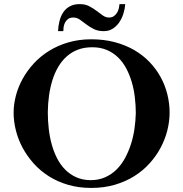

<svg xmlns="http://www.w3.org/2000/svg" viewBox="-20 -903 900 943"><path d="M46.9 -350.1Q46.9 -390.6 58.1 -433.3Q69.3 -476.1 91.3 -515.9Q113.3 -555.7 145.8 -591.1Q178.2 -626.5 220.5 -652.8Q262.7 -679.2 314.9 -694.6Q367.2 -710 428.2 -710Q491.2 -710 544.2 -695.8Q597.2 -681.6 639.9 -656.7Q682.6 -631.8 715.1 -597.7Q747.6 -563.5 769.3 -523.7Q791 -483.9 802 -439.5Q813 -395 813 -350.1Q813 -307.1 802 -263.2Q791 -219.2 769.3 -178.2Q747.6 -137.2 715.1 -101.1Q682.6 -64.9 639.9 -38.1Q597.2 -11.2 544.2 4.4Q491.2 20 428.2 20Q366.2 20 314 4.6Q261.7 -10.7 219.5 -37.6Q177.2 -64.5 145 -100.6Q112.8 -136.7 90.8 -177.7Q68.8 -218.8 57.9 -262.9Q46.9 -307.1 46.9 -350.1ZM214.8 -352.1Q214.8 -310.5 219.5 -270Q224.1 -229.5 234.4 -192.6Q244.6 -155.8 261 -124.3Q277.3 -92.8 300.8 -69.3Q324.2 -45.9 355 -32.2Q385.7 -18.6 424.8 -18.1Q463.9 -18.1 495.6 -32Q527.3 -45.9 551.8 -69.8Q576.2 -93.8 593.8 -126Q611.3 -158.2 623 -194.6Q634.8 -231 640.4 -270.3Q646 -309.6 647 -347.2Q647 -385.7 642.3 -424.8Q637.7 -463.9 627.2 -499.8Q616.7 -535.6 600.1 -566.9Q583.5 -598.1 559.6 -621.3Q535.6 -644.5 504.4 -657.7Q473.1 -670.9 433.1 -670.9Q394 -670.9 363 -659.2Q332 -647.5 307.9 -626Q283.7 -604.5 266.4 -575.2Q249 -545.9 237.8 -510.3Q226.6 -474.6 220.9 -434.6Q215.3 -394.5 214.8 -352.1ZM595.2 -882.8Q593.3 -858.4 585.7 -834.7Q578.1 -811 564.9 -792.2Q551.8 -773.4 533 -761.7Q514.2 -750 490.2 -750Q460.9 -750 440.4 -760.5Q419.9 -771 403.6 -783.4Q387.2 -795.9 372.6 -806.4Q357.9 -816.9 340.3 -816.9Q323.2 -816.9 313.5 -809.1Q303.7 -801.3 298.6 -790.5Q293.5 -779.8 292.2 -768.6Q291 -757.3 291 -750H265.1Q266.1 -774.9 272 -798.8Q277.8 -822.8 290 -841.6Q302.2 -860.4 322.3 -871.6Q342.3 -882.8 372.1 -882.8Q398.4 -882.8 418 -872.6Q437.5 -862.3 453.9 -849.9Q470.2 -837.4 484.9 -827.1Q499.5 -816.9 515.1 -816.9Q530.3 -816.9 540.3 -824.5Q550.3 -832 556.2 -842.8Q562 -853.5 564.2 -864.5Q566.4 -875.5 566.9 -882.8Z"/></svg>

Font: Uncial Antiqua
Style: Regular
Weight: 400
Version: Version 1.000